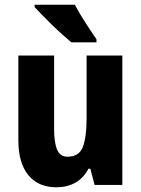

<svg xmlns="http://www.w3.org/2000/svg" viewBox="-20 -786 599 816"><path d="M500 -550V0H382L364 -69H356Q335 -29 300 -9.5Q265 10 220 10Q143 10 100.5 -41.5Q58 -93 58 -191V-550H210V-237Q210 -179 223 -149.5Q236 -120 266 -120Q317 -120 332.5 -162.5Q348 -205 348 -282V-550ZM298 -766Q309 -745 326 -717Q343 -689 361 -662Q379 -635 390 -619V-606H283Q269 -618 247 -637.5Q225 -657 202 -679.5Q179 -702 159 -722.5Q139 -743 127 -756V-766Z"/></svg>

Font: Noto Sans Thai Cond ExtBd
Style: Regular
Weight: 800
Width: 3
Designer: Monotype Design Team
Foundry: Monotype Imaging Inc.
Version: Version 2.002; ttfautohint (v1.8.4.7-5d5b)